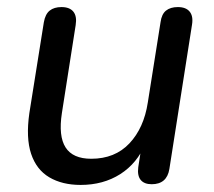

<svg xmlns="http://www.w3.org/2000/svg" viewBox="-20 -514 605 543"><path d="M208 9Q156 9 119.5 -12.5Q83 -34 68 -79Q53 -124 63 -194L104 -451Q108 -474 120.5 -484Q133 -494 154 -494Q177 -494 187.5 -481Q198 -468 194 -443L155 -194Q145 -129 165.5 -97Q186 -65 238 -65Q305 -65 346 -108.5Q387 -152 398 -224L434 -451Q437 -474 449.5 -484Q462 -494 483 -494Q506 -494 516.5 -481Q527 -468 523 -444L459 -36Q452 7 409 7Q388 7 378 -5Q368 -17 371 -41L384 -125L392 -109Q368 -52 320 -21.5Q272 9 208 9Z"/></svg>

Font: Nunito ExtraLight Medium
Style: Italic
Weight: 500
Italic angle: -9°
Version: Version 3.602